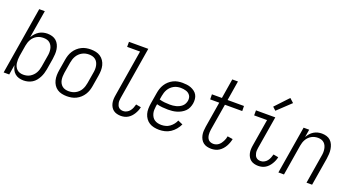

<svg xmlns="http://www.w3.org/2000/svg" viewBox="-51 -1361 3603 1970"><g transform="rotate(20 1750.0 -376.0)"><path d="M229 8Q202 8 177.5 1Q153 -6 134 -22.5Q115 -39 104.5 -61.5Q94 -84 89 -109L71 0H10L131 -735H192L142 -433Q155 -455 171.5 -473.5Q188 -492 208.5 -504.5Q229 -517 252.5 -522.5Q276 -528 298 -528Q325 -528 350.5 -520.5Q376 -513 394.5 -496.5Q413 -480 424 -457Q435 -434 439 -408.5Q443 -383 441.5 -356Q440 -329 436 -302L416 -182Q412 -159 405 -136Q398 -113 386.5 -91Q375 -69 359 -49.5Q343 -30 321.5 -17Q300 -4 276 2Q252 8 229 8ZM206 -47Q224 -47 243 -51Q262 -55 278.5 -65Q295 -75 309 -89Q323 -103 332.5 -120Q342 -137 347.5 -155Q353 -173 356 -191L376 -311Q380 -331 380.5 -350Q381 -369 378 -387.5Q375 -406 366.5 -422.5Q358 -439 344.5 -451Q331 -463 313 -468Q295 -473 275 -473Q258 -473 240 -469.5Q222 -466 205 -457Q188 -448 174 -434.5Q160 -421 150.5 -404.5Q141 -388 135 -370.5Q129 -353 126 -335L106 -215Q103 -195 102.5 -175.5Q102 -156 104.5 -137Q107 -118 115 -101Q123 -84 136 -71.5Q149 -59 167.5 -53Q186 -47 206 -47Z M701 8Q673 8 645.5 2Q618 -4 596 -19Q574 -34 559.5 -56.5Q545 -79 538.5 -105.5Q532 -132 532.5 -160.5Q533 -189 538 -218L558 -338Q562 -363 570 -387.5Q578 -412 592.5 -435Q607 -458 627.5 -476.5Q648 -495 672 -507Q696 -519 721.5 -523.5Q747 -528 772 -528Q800 -528 827.5 -522Q855 -516 877 -501Q899 -486 914 -463.5Q929 -441 935.5 -414.5Q942 -388 941.5 -359.5Q941 -331 936 -302L916 -182Q912 -157 904 -132.5Q896 -108 881.5 -85Q867 -62 846.5 -43.5Q826 -25 802 -13Q778 -1 752 3.5Q726 8 701 8ZM701 -47Q720 -47 739 -51Q758 -55 775.5 -64.5Q793 -74 807.5 -88Q822 -102 831.5 -119Q841 -136 847 -154.5Q853 -173 856 -191L876 -311Q880 -331 880.5 -350.5Q881 -370 877.5 -388.5Q874 -407 865.5 -423.5Q857 -440 842.5 -451.5Q828 -463 809.5 -468Q791 -473 772 -473Q753 -473 734.5 -469Q716 -465 698.5 -455.5Q681 -446 666.5 -432Q652 -418 642 -401Q632 -384 626 -365.5Q620 -347 617 -329L597 -209Q594 -189 593.5 -169.5Q593 -150 596 -131.5Q599 -113 608 -96.5Q617 -80 631 -68.5Q645 -57 663.5 -52Q682 -47 701 -47Z M1291 8Q1269 8 1247.5 2.5Q1226 -3 1209.5 -15.5Q1193 -28 1182.5 -46.5Q1172 -65 1167.5 -86Q1163 -107 1164 -129.5Q1165 -152 1169 -174L1252 -680H1111V-735H1322L1228 -165Q1226 -151 1225 -137Q1224 -123 1226.5 -110Q1229 -97 1234 -85Q1239 -73 1248.5 -64Q1258 -55 1270.5 -51Q1283 -47 1297 -47Q1316 -47 1335 -56.5Q1354 -66 1367 -82.5Q1380 -99 1387.5 -118Q1395 -137 1400 -156L1455 -146Q1451 -126 1443.5 -107.5Q1436 -89 1425 -71Q1414 -53 1400 -38Q1386 -23 1368 -12Q1350 -1 1330 3.5Q1310 8 1291 8Z M1709 8Q1680 8 1652 2Q1624 -4 1601.5 -18Q1579 -32 1563 -54.5Q1547 -77 1539.5 -103.5Q1532 -130 1532.5 -159Q1533 -188 1538 -218L1558 -338Q1562 -363 1570 -387.5Q1578 -412 1592.5 -435Q1607 -458 1627.5 -476.5Q1648 -495 1672 -507Q1696 -519 1721.5 -523.5Q1747 -528 1772 -528Q1796 -528 1820 -525Q1844 -522 1865.5 -513.5Q1887 -505 1905.5 -491Q1924 -477 1934.5 -457.5Q1945 -438 1947.5 -414Q1950 -390 1946 -365Q1942 -342 1932 -319Q1922 -296 1904 -278.5Q1886 -261 1864 -249Q1842 -237 1818.5 -230Q1795 -223 1771.5 -220.5Q1748 -218 1725 -218Q1693 -218 1662 -221Q1631 -224 1601 -232L1597 -209Q1594 -188 1593.5 -167.5Q1593 -147 1598 -128.5Q1603 -110 1613 -93.5Q1623 -77 1639 -66.5Q1655 -56 1674 -51.5Q1693 -47 1714 -47Q1736 -47 1759.5 -53Q1783 -59 1803 -73.5Q1823 -88 1838.5 -107.5Q1854 -127 1863 -149L1916 -126Q1902 -96 1880.5 -70Q1859 -44 1831 -25.5Q1803 -7 1771.5 0.5Q1740 8 1709 8ZM1725 -273Q1741 -273 1757.5 -274.5Q1774 -276 1791 -280.5Q1808 -285 1824.5 -293Q1841 -301 1854.5 -313Q1868 -325 1876 -341Q1884 -357 1887 -374Q1889 -389 1887 -404Q1885 -419 1877 -431Q1869 -443 1857.5 -451.5Q1846 -460 1831.5 -464.5Q1817 -469 1802 -471Q1787 -473 1772 -473Q1754 -473 1735 -469Q1716 -465 1698.5 -455.5Q1681 -446 1666.5 -432Q1652 -418 1642 -401Q1632 -384 1626 -365.5Q1620 -347 1617 -329L1610 -287Q1638 -279 1666.5 -276Q1695 -273 1725 -273Z M2278 8Q2254 8 2231.5 2.5Q2209 -3 2191.5 -16.5Q2174 -30 2163 -50Q2152 -70 2147.5 -92.5Q2143 -115 2144 -138.5Q2145 -162 2149 -186L2195 -465H2096L2095 -520H2204L2239 -735H2301L2266 -520H2445L2446 -465H2257L2209 -177Q2207 -162 2206 -147Q2205 -132 2207 -117.5Q2209 -103 2214 -89.5Q2219 -76 2229 -66Q2239 -56 2253 -51.5Q2267 -47 2282 -47Q2296 -47 2311 -52Q2326 -57 2338 -66.5Q2350 -76 2359 -88Q2368 -100 2375 -113.5Q2382 -127 2387 -141.5Q2392 -156 2394 -170L2452 -161Q2448 -140 2440.5 -119.5Q2433 -99 2422 -79.5Q2411 -60 2395.5 -43Q2380 -26 2361 -14Q2342 -2 2320 3Q2298 8 2278 8Z M2791 8Q2769 8 2747.5 2.5Q2726 -3 2709.5 -15.5Q2693 -28 2682.5 -46.5Q2672 -65 2667.5 -86Q2663 -107 2664 -129.5Q2665 -152 2669 -174L2717 -465H2576V-520H2787L2728 -165Q2726 -151 2725 -137Q2724 -123 2726.5 -110Q2729 -97 2734 -85Q2739 -73 2748.5 -64Q2758 -55 2770.5 -51Q2783 -47 2797 -47Q2816 -47 2835 -56.5Q2854 -66 2867 -82.5Q2880 -99 2887.5 -118Q2895 -137 2900 -156L2955 -146Q2951 -126 2943.5 -107.5Q2936 -89 2925 -71Q2914 -53 2900 -38Q2886 -23 2868 -12Q2850 -1 2830 3.5Q2810 8 2791 8ZM2764 -584 2729 -616 2864 -760 2908 -720Z M3010 0 3096 -520H3157L3143 -435Q3154 -455 3170 -473.5Q3186 -492 3206.5 -504.5Q3227 -517 3249.5 -522.5Q3272 -528 3294 -528Q3321 -528 3346 -520.5Q3371 -513 3389 -496Q3407 -479 3417 -456Q3427 -433 3431 -407.5Q3435 -382 3433.5 -355.5Q3432 -329 3428 -302L3378 0H3317L3368 -311Q3372 -331 3372.5 -350Q3373 -369 3370 -387Q3367 -405 3359.5 -421.5Q3352 -438 3339 -450Q3326 -462 3308.5 -467.5Q3291 -473 3271 -473Q3254 -473 3236.5 -469Q3219 -465 3202.5 -456Q3186 -447 3172.5 -433.5Q3159 -420 3149.5 -403.5Q3140 -387 3134.5 -370Q3129 -353 3126 -335L3071 0Z"/></g></svg>

Font: Iosevka Term Curly Light
Style: Italic
Weight: 300
Italic angle: -9°
Designer: Belleve Invis
Foundry: Belleve Invis
Version: Version 32.3.0